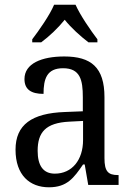

<svg xmlns="http://www.w3.org/2000/svg" viewBox="-20 -786 563 816"><path d="M117 -619V-606H155C190 -632 227 -667 255 -702C283 -667 322 -632 356 -606H394V-619C365 -657 321 -721 301 -766H210C191 -721 146 -657 117 -619ZM188 10C265 10 294 -30 333 -87H340L355 0H484V-42H481C439 -42 424 -58 424 -114V-373C424 -500 367 -546 253 -546C157 -546 84 -516 84 -450C84 -406 112 -387 165 -387C165 -451 179 -496 248 -496C321 -496 332 -446 332 -373V-313L256 -310C115 -305 46 -256 46 -150C46 -41 107 10 188 10ZM213 -48C163 -48 140 -83 140 -145C140 -223 173 -264 275 -269L333 -272V-191C333 -106 286 -48 213 -48Z"/></svg>

Font: Noto Serif Ethiopic SmCn
Style: Regular
Weight: 400
Width: 4
Designer: Monotype Design Team
Foundry: Monotype Imaging Inc.
Version: Version 2.102